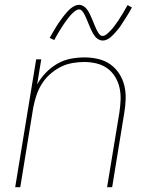

<svg xmlns="http://www.w3.org/2000/svg" viewBox="-20 -776 640 796"><path d="M43 0 130 -530H151L134 -426Q149 -453 170.5 -475Q192 -497 218 -512Q244 -527 273 -532.5Q302 -538 330 -538Q359 -538 387 -531.5Q415 -525 437 -509.5Q459 -494 474 -471Q489 -448 495.5 -421Q502 -394 501 -365Q500 -336 495 -307L445 0H424L475 -310Q479 -336 480 -362Q481 -388 475.5 -412.5Q470 -437 457 -458Q444 -479 424.5 -493Q405 -507 380 -513Q355 -519 329 -519Q305 -519 279.5 -514.5Q254 -510 230.5 -498Q207 -486 187 -468Q167 -450 153 -427.5Q139 -405 131 -380.5Q123 -356 118 -331L64 0ZM406 -608Q399 -608 393 -610.5Q387 -613 382.5 -616.5Q378 -620 374 -625Q370 -630 367 -635Q364 -640 361.5 -645Q359 -650 356.5 -655.5Q354 -661 351.5 -667Q349 -673 346.5 -679Q344 -685 341.5 -691Q339 -697 336.5 -702.5Q334 -708 332 -712.5Q330 -717 326 -723Q322 -729 318 -733Q314 -737 308 -737Q303 -737 298 -734.5Q293 -732 290 -729.5Q287 -727 283 -723.5Q279 -720 274.5 -715Q270 -710 268 -707.5Q266 -705 263.5 -702Q261 -699 258.5 -695.5Q256 -692 253.5 -688.5Q251 -685 248 -681Q245 -677 242.5 -673Q240 -669 237 -664.5Q234 -660 231 -655Q228 -650 224.5 -644.5Q221 -639 218 -633.5Q215 -628 211.5 -622Q208 -616 205 -610L186 -619Q192 -630 198 -640Q204 -650 209.5 -659.5Q215 -669 220.5 -677Q226 -685 231 -692Q236 -699 240.5 -705Q245 -711 249.5 -716.5Q254 -722 261 -729.5Q268 -737 275 -742.5Q282 -748 290.5 -752Q299 -756 308 -756Q314 -756 320 -753.5Q326 -751 330.5 -747.5Q335 -744 339 -739Q343 -734 346 -729.5Q349 -725 351.5 -719.5Q354 -714 356.5 -708.5Q359 -703 361.5 -697.5Q364 -692 366.5 -685.5Q369 -679 371.5 -673Q374 -667 376.5 -661.5Q379 -656 381 -651.5Q383 -647 387 -641Q391 -635 395 -631Q399 -627 406 -627Q410 -627 415 -629.5Q420 -632 423.5 -635Q427 -638 430.5 -641.5Q434 -645 438.5 -649.5Q443 -654 445 -656.5Q447 -659 449.5 -662Q452 -665 454.5 -668.5Q457 -672 459.5 -675.5Q462 -679 465 -683Q468 -687 471 -691.5Q474 -696 476.5 -700.5Q479 -705 482.5 -710Q486 -715 489 -720Q492 -725 495 -730.5Q498 -736 501.5 -742Q505 -748 509 -755L527 -745Q521 -734 515 -724Q509 -714 503.5 -705Q498 -696 492.5 -688Q487 -680 482.5 -672.5Q478 -665 473 -659Q468 -653 463.5 -647.5Q459 -642 452 -634.5Q445 -627 438.5 -621.5Q432 -616 423.5 -612Q415 -608 406 -608Z"/></svg>

Font: Iosevka Curly ThExObl
Style: Regular
Weight: 100
Width: 7
Italic angle: -9°
Monospace: yes
Designer: Belleve Invis
Foundry: Belleve Invis
Version: Version 11.1.0; ttfautohint (v1.8.3)